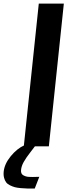

<svg xmlns="http://www.w3.org/2000/svg" viewBox="-94 -830 386 1089"><path d="M103 239.3Q90.8 239.3 80.8 239.3Q70.8 239.3 62.5 239.3Q46.4 238.8 25.1 237.1Q3.9 235.4 -9.8 231.7Q-23.4 228 -37.6 220.9Q-51.8 213.9 -59.1 204.1Q-66.9 193.4 -70.8 178.7Q-73.7 168.5 -73.7 156.7Q-73.7 150.9 -73.2 144.5Q-68.8 99.6 -33.2 56.2Q2.4 12.7 43.9 -5.9H108.4Q105 -0.5 79.3 32.2Q53.7 64.9 40.5 88.6Q27.3 112.3 25.4 134.3Q24.4 144.5 27.3 152.1Q30.3 159.7 37.6 163.8Q44.9 168 52.7 170.4Q60.5 172.9 72 173.3Q83.5 173.8 91.8 173.8Q100.1 173.8 112.1 173.3Q124 172.9 128.9 172.9ZM41 0 126 -809.6H268.1L183.1 0Z"/></svg>

Font: Oswald
Style: Medium
Weight: 500
Designer: Vernon Adams
Foundry: Vernon Adams
Version: 3.0; ttfautohint (v0.94.23-7a4d-dirty) -l 8 -r 50 -G 150 -x 